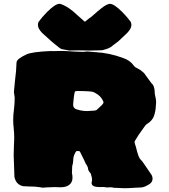

<svg xmlns="http://www.w3.org/2000/svg" viewBox="-20 -952 883 1001"><path d="M629.9 29.3Q614.3 29.3 572.8 26.9Q564.9 24.4 555.7 24.4Q549.8 24.4 545.7 24.9Q541.5 25.4 539.6 25.4Q535.2 25.4 529.8 24.2Q524.4 22.9 519 22.9H514.6L500 23.4Q457.5 23.4 457.5 2Q457.5 -2.9 459.5 -8.3L460 -12.7Q460 -27.8 453.1 -47.4Q439 -62.5 439 -73.2Q439 -77.1 435.3 -85.4Q431.6 -93.8 428.2 -96.2Q422.4 -109.9 417.5 -119.6Q407.2 -138.7 398.9 -157.2Q396.5 -164.6 389.6 -164.6L386.7 -164.1L381.3 -165H379.9Q373.5 -160.6 369.6 -149.9Q361.8 -135.3 361.8 -116.2Q361.8 -103.5 356.4 -85.4Q355.5 -71.3 355.5 -60.5L355 -47.9Q357.4 -41.5 357.4 -34.7L357.9 -25.4Q357.9 -0.5 339.8 12.7Q323.2 24.4 294.9 24.4Q288.1 24.4 280.5 23.9Q272.9 23.4 264.6 23.4Q253.9 23.4 243.7 24.2Q233.4 24.9 223.6 24.9L204.6 26.4Q196.8 26.4 190.4 24.4Q166 20 127.4 20Q113.3 20 99.6 18.6Q63.5 10.3 55.2 -29.8L51.3 -144Q51.3 -168.9 52.7 -193.4Q54.2 -211.9 54.2 -231.4Q54.2 -257.8 51.3 -284.7Q48.8 -305.7 48.8 -327.1Q48.8 -354 52.7 -380.4Q56.6 -411.6 56.6 -443.4Q56.2 -451.2 54.4 -459Q52.7 -466.8 52.7 -474.6Q52.7 -481.4 58.1 -531.2Q65.4 -588.9 65.4 -612.8Q65.4 -622.1 66.9 -629.9Q70.3 -646 118.2 -668.5Q147.9 -682.1 246.6 -686L256.8 -685.5Q284.7 -686.5 301.3 -686.5Q314 -686.5 319.8 -686Q366.2 -682.6 413.1 -681.6Q421.9 -681.6 430.7 -683.1L434.6 -683.6Q444.3 -683.6 477.1 -680.2Q553.2 -675.8 622.1 -649.4Q658.2 -637.7 678.7 -608.4Q685.1 -600.1 698.2 -594.7Q710 -588.9 716.3 -583.5Q733.4 -570.8 736.8 -563L770 -517.6Q778.3 -511.2 782.2 -499Q786.1 -486.8 786.1 -478.5Q786.1 -461.9 790 -448Q793.9 -434.1 793.9 -418L792.5 -399.9Q791.5 -373.5 783.2 -348.4Q774.9 -323.2 745.1 -304.7Q744.1 -303.7 742.4 -303.2Q740.7 -302.7 725.1 -280.3Q702.1 -250 683.6 -217.8Q681.6 -214.8 681.6 -210.9Q681.6 -205.6 688.5 -186.5Q702.1 -127.9 713.4 -120.1Q719.2 -115.7 735.4 -91.1Q751.5 -66.4 764.6 -48.3Q775.4 -34.7 775.4 -20.5Q775.4 0.5 752 12.2Q729.5 25.4 713.4 25.4Q701.2 25.4 675.8 27.3Q650.4 29.3 629.9 29.3ZM434.1 -373Q445.8 -373 459 -374.5Q476.6 -374.5 483.9 -378.9Q518.6 -409.2 519 -415.5L519.5 -418.9Q519.5 -421.9 518.1 -424.3Q505.4 -452.1 479 -465.8Q467.8 -473.6 452.1 -475.1Q426.3 -477.5 385.3 -477.5Q377.4 -477.5 372.3 -475.8Q367.2 -474.1 362.3 -418.9Q361.3 -412.6 361.3 -407.2Q361.3 -393.6 369.1 -387.7Q374.5 -381.8 397 -377Q414.6 -373 434.1 -373ZM341.3 -688.5Q315.9 -692.9 304.9 -695.3Q293.9 -697.8 282.2 -709Q249.5 -733.4 199.7 -780.3Q177.7 -803.2 177.7 -821.3Q177.7 -828.6 180.7 -837.4Q201.2 -865.2 225.6 -889.6Q268.1 -932.1 290 -932.1L294.9 -931.6Q336.9 -918 384.3 -872.1Q385.7 -870.1 422.4 -838.4Q441.4 -854.5 458.5 -866.2Q492.2 -896.5 508.3 -908.7Q535.6 -930.7 552.7 -932.1Q574.7 -932.1 617.2 -889.6Q641.6 -865.2 662.1 -837.4Q665 -828.6 665 -821.3Q665 -803.2 643.1 -780.3L597.2 -736.8Q561 -710 561 -709Q545.4 -698.2 524.4 -693.4Q516.1 -689.9 507.8 -689.9L449.2 -688.5Q416.5 -688.5 390.1 -689.5Z"/></svg>

Font: Kaph
Style: Regular
Weight: 400
Designer: GGBotNet
Foundry: f0n7.com
Version: 1.10